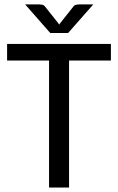

<svg xmlns="http://www.w3.org/2000/svg" viewBox="-20 -838 527 858"><path d="M11.7 0ZM475.6 -641.6V-567.4H288.6V0H199.2V-567.4H11.7V-641.6ZM92.3 -818.4H154.8Q160.6 -818.4 168.5 -816.9Q176.3 -815.4 182.1 -807.6L238.8 -736.3L244.6 -728Q245.6 -730.5 247.1 -732.2Q248.5 -733.9 250.5 -736.3L306.6 -807.1Q312.5 -815.4 320.6 -816.9Q328.6 -818.4 334 -818.4H397L284.2 -690.4H204.6Z"/></svg>

Font: Carlito
Style: Regular
Weight: 400
Designer: Lukasz Dziedzic
Foundry: tyPoland Lukasz Dziedzic
Version: Version 1.103; Beta1; all basic design good, some composites